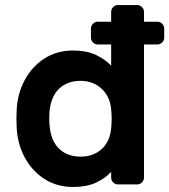

<svg xmlns="http://www.w3.org/2000/svg" viewBox="-20 -730 670 760"><path d="M420 -554V-470C405.3 -486 385.7 -500 361 -512C336.3 -524 305.7 -530 269 -530C225.7 -530 187.5 -519.2 154.5 -497.5C121.5 -475.8 95.7 -447.2 77 -411.5C58.3 -375.8 48 -337 46 -295L45 -260L46 -225C48 -183 58.3 -144.2 77 -108.5C95.7 -72.8 121.5 -44.2 154.5 -22.5C187.5 -0.8 225.7 10 269 10C306.3 10 337.3 4 362 -8C386.7 -20 406 -34 420 -50V-27C420 -19.7 422.7 -13.3 428 -8C433.3 -2.7 439.7 0 447 0H523C530.3 0 536.7 -2.7 542 -8C547.3 -13.3 550 -19.7 550 -27V-554H603C610.3 -554 616.7 -556.7 622 -562C627.3 -567.3 630 -573.7 630 -581V-617C630 -624.3 627.3 -630.7 622 -636C616.7 -641.3 610.3 -644 603 -644H550V-683C550 -690.3 547.3 -696.7 542 -702C536.7 -707.3 530.3 -710 523 -710H447C439.7 -710 433.3 -707.3 428 -702C422.7 -696.7 420 -690.3 420 -683V-644H367C359.7 -644 353.3 -641.3 348 -636C342.7 -630.7 340 -624.3 340 -617V-581C340 -573.7 342.7 -567.3 348 -562C353.3 -556.7 359.7 -554 367 -554ZM208.5 -147C186.2 -171.7 175 -209.3 175 -260C175 -272 175.3 -281.3 176 -288C180 -329.3 193 -360 215 -380C237 -400 265 -410 299 -410C331.7 -410 359.2 -399.8 381.5 -379.5C403.8 -359.2 416.7 -332 420 -298C421.3 -284.7 422 -272 422 -260C422 -248 421.3 -235.3 420 -222C416.7 -186.7 404 -159.2 382 -139.5C360 -119.8 332.3 -110 299 -110C261 -110 230.8 -122.3 208.5 -147Z"/></svg>

Font: Rubik
Style: Regular
Weight: 500
Designer: Hubert & Fischer
Foundry: Hubert & Fischer
Version: Version 1.100